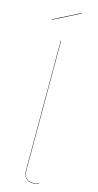

<svg xmlns="http://www.w3.org/2000/svg" viewBox="-137 -930 499 977"><g transform="rotate(15 112.0 -441.5)"><path d="M163.1 -892.1 164.1 -890.1 27.8 -820.8 26.9 -823.2ZM146 8.8Q121.6 8.8 109.4 -6.6Q97.2 -22 97.2 -49.8V-730H99.1V-49.8Q99.1 6.8 146 6.8Q163.6 6.8 179.2 -1V1Q163.6 8.8 146 8.8Z"/></g></svg>

Font: Fira Sans Compressed Two
Style: Regular
Weight: 100
Width: 1
Designer: Carrois Corporate & Edenspiekermann AG
Foundry: Carrois Corporate GbR & Edenspiekermann AG
Version: Version 4.203;PS 004.203;hotconv 1.0.88;makeotf.lib2.5.64775